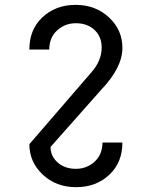

<svg xmlns="http://www.w3.org/2000/svg" viewBox="-20 -567 626 792"><path d="M101.1 -362.8Q101.1 -443.8 153.3 -494.1Q208.5 -546.9 292 -546.9Q375 -546.9 430.7 -494.1Q484.9 -442.9 484.9 -369.6Q484.9 -288.6 398.4 -197.8L188.5 39.1Q188.5 74.7 214.4 100.1Q244.6 129.4 293 129.4Q338.9 129.4 371.6 98.6Q402.3 69.8 402.8 21H484.9Q484.9 102.1 432.6 152.3Q377.4 205.1 293.9 205.1Q210.9 205.1 155.3 152.3Q101.1 100.6 101.1 27.8L356.9 -268.6Q399.4 -316.4 399.4 -371.1Q399.4 -414.6 371.6 -441.9Q341.3 -471.2 293 -471.2Q247.1 -471.2 214.4 -440.4Q183.6 -411.6 183.1 -362.8Z"/></svg>

Font: Consola Mono
Style: Book
Weight: 400
Monospace: yes
Version: Version 2.001